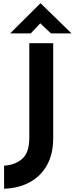

<svg xmlns="http://www.w3.org/2000/svg" viewBox="-20 -1000 457 1173"><path d="M305 -155Q305 -59 267 9Q229 77 161.5 113.5Q94 150 5 153V12Q73 8 116 -30Q159 -68 159 -158V-736H305ZM291 -796 213 -870 247 -880 168 -796H42L227 -980H228L417 -796Z"/></svg>

Font: Reem Kufi Fun
Style: Bold
Weight: 700
Designer: Khaled Hosny
Version: Version 1.005